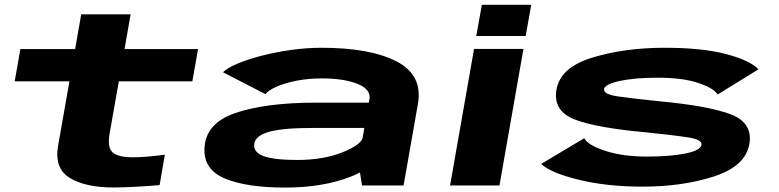

<svg xmlns="http://www.w3.org/2000/svg" viewBox="-20 -796 3342 824"><path d="M466.5 8.5Q346 8.5 279 -32.8Q212 -74 229.5 -171.5L278 -447H43L67.5 -585.5H302.5L328.5 -734.5H540.5L514.5 -585.5H830L805.5 -447H490L450.5 -223.5Q439.5 -161.5 464.5 -141Q489.5 -120.5 551.5 -121Q603.5 -121 687.5 -132L665 -1.5Q543.5 8.5 466.5 8.5Z M1533.5 0 1525 -56Q1506.5 -46 1484.5 -37.5Q1365 9 1204 9Q1042 9 949 -28.2Q856 -65.5 857.5 -153.5Q858.5 -265.5 988.8 -310.5Q1119 -355.5 1338 -355.5H1563L1565.5 -370Q1573 -412 1515 -435.8Q1457 -459.5 1361 -459.5Q1304 -459.5 1253.8 -449.8Q1203.5 -440 1168 -424.5Q1132.5 -409 1119 -392L937 -486Q955.5 -504.5 999.5 -523Q1043.5 -541.5 1103.5 -557Q1163.5 -572.5 1230.2 -581.8Q1297 -591 1360 -591Q1569 -591 1682.2 -532.2Q1795.5 -473.5 1773.5 -349.5L1712 0ZM1536 -203.5 1543.5 -247H1325Q1192.5 -247 1133.8 -230Q1075 -213 1071 -177Q1067 -142 1112 -125.8Q1157 -109.5 1256 -109.5Q1367 -109.5 1449 -142Q1528 -174 1536 -203.5Z M1911.5 0 2014.5 -586H2226.5L2123.5 0ZM2048 -775.5H2260L2236 -641.5H2024Z M2737 5Q2584 5 2462.8 -24.8Q2341.5 -54.5 2302.5 -92.5L2487.5 -203Q2502.5 -173 2578 -148.5Q2653.5 -124 2754 -124Q2858 -124 2923 -137.5Q2988 -151 2990.5 -175Q2993.5 -197 2934.2 -206.2Q2875 -215.5 2753.5 -228Q2544 -246.5 2448.5 -282.5Q2353 -318.5 2368 -410Q2383.5 -506.5 2522 -548.8Q2660.5 -591 2831.5 -591Q2994.5 -591 3096.8 -563.8Q3199 -536.5 3235 -498.5L3060 -390.5Q3043 -418 2976.2 -440.2Q2909.5 -462.5 2803.5 -462.5Q2703.5 -462.5 2639.2 -448.5Q2575 -434.5 2572.5 -413Q2570 -391 2633.5 -382Q2697 -373 2813.5 -361Q3013 -342.5 3111.8 -307Q3210.5 -271.5 3196.5 -180Q3181 -83.5 3045.5 -39.2Q2910 5 2737 5Z"/></svg>

Font: Anybody UltraExpanded Regular
Style: Bold Italic
Weight: 700
Width: 9
Italic angle: -10°
Designer: Tyler Finck
Foundry: Etcetera Type Company
Version: Version 1.010; ttfautohint (v1.8.3) -l 8 -r 50 -G 200 -x 14 